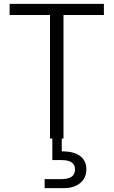

<svg xmlns="http://www.w3.org/2000/svg" viewBox="-20 -720 591 998"><path d="M240 0V-642H30V-700H520V-642H310V0ZM212 258V211H298Q336 211 353 198Q370 185 370 160Q370 137 353 124.5Q336 112 298 112H252V-7H301V67Q340 66 369 76.5Q398 87 413.5 108Q429 129 429 160Q429 190 414.5 212Q400 234 373.5 246Q347 258 312 258Z"/></svg>

Font: DM Sans 18pt Light
Style: Regular
Weight: 300
Designer: Colophon Foundry, Jonny Pinhorn
Foundry: Colophon Foundry
Version: Version 4.004;gftools[0.9.30]